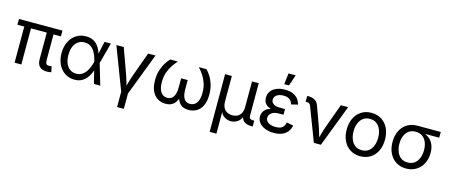

<svg xmlns="http://www.w3.org/2000/svg" viewBox="-55 -1477 5611 2401"><g transform="rotate(15 2750.5 -276.5)"><path d="M523.4 3.4Q461.4 3.4 430.9 -29.1Q400.4 -61.5 400.4 -120.6V-515.6H487.8V-141.1Q487.8 -104 497.1 -88.9Q506.3 -73.7 534.2 -73.7Q547.9 -73.7 554.7 -74.7Q561.5 -75.7 567.9 -77.1L583.5 -3.9Q573.2 -1.5 557.6 1Q542 3.4 523.4 3.4ZM108.9 0V-515.6H196.3V0ZM20.5 -467.8V-542.5H583.5V-467.8Z M884.8 11.7Q814.5 11.7 760.3 -24.2Q706.1 -60.1 675.5 -123.5Q645 -187 645 -269Q645 -352.1 676 -415.3Q707 -478.5 762 -514.2Q816.9 -549.8 888.2 -549.8Q941.4 -549.8 979 -531.2Q1016.6 -512.7 1041.3 -482.2Q1065.9 -451.7 1080.3 -415.8Q1094.7 -379.9 1101.6 -345.7H1133.3L1137.2 -272.9L1218.3 0H1135.7L1068.8 -272.9Q1061.5 -301.3 1049.6 -335.2Q1037.6 -369.1 1017.6 -400.4Q997.6 -431.6 966.6 -451.7Q935.5 -471.7 890.6 -471.7Q842.8 -471.7 807.4 -447Q772 -422.4 752.9 -377Q733.9 -331.5 733.9 -268.6Q733.9 -207 752.4 -161.6Q771 -116.2 805.2 -91.3Q839.4 -66.4 886.2 -66.4Q930.2 -66.4 961.9 -86.9Q993.7 -107.4 1015.1 -139.4Q1036.6 -171.4 1049.6 -206.1Q1062.5 -240.7 1068.8 -270L1127.9 -542.5H1210.4L1137.2 -270L1133.3 -199.2H1105.5Q1096.7 -165.5 1081.1 -128.9Q1065.4 -92.3 1040 -60.3Q1014.6 -28.3 976.6 -8.3Q938.5 11.7 884.8 11.7Z M1492.2 9.8 1281.2 -542.5H1377L1492.7 -221.7Q1510.7 -172.9 1523.7 -124.3Q1536.6 -75.7 1550.3 -29.8H1519.5Q1533.7 -75.7 1546.4 -124.3Q1559.1 -172.9 1576.7 -221.7L1692.4 -542.5H1787.6L1576.7 9.8ZM1490.7 204.1V-3.9H1578.1V204.1Z M2063 7.8Q2004.9 7.8 1959.5 -20.3Q1914.1 -48.3 1887.9 -104Q1861.8 -159.7 1861.8 -242.7Q1861.8 -315.9 1880.6 -374.5Q1899.4 -433.1 1926.8 -475.8Q1954.1 -518.6 1979.5 -542.5H2077.6Q2047.4 -509.3 2018.1 -466.1Q1988.8 -422.9 1969.5 -367.9Q1950.2 -313 1950.2 -242.7Q1950.2 -159.7 1980.5 -114.7Q2010.7 -69.8 2065.4 -69.8Q2117.7 -69.8 2144.5 -111.3Q2171.4 -152.8 2171.4 -232.4V-350.6H2256.3V-232.4Q2256.3 -152.8 2281 -111.3Q2305.7 -69.8 2358.9 -69.8Q2415.5 -69.8 2446 -114.7Q2476.6 -159.7 2476.6 -242.7Q2476.6 -314.5 2456.8 -370.4Q2437 -426.3 2407.7 -468.8Q2378.4 -511.2 2348.6 -542.5H2446.8Q2472.2 -519 2499.5 -477.3Q2526.9 -435.5 2545.7 -376.7Q2564.5 -317.9 2564.5 -242.7Q2564.5 -159.2 2538.6 -103.5Q2512.7 -47.9 2466.8 -20Q2420.9 7.8 2361.8 7.8Q2313.5 7.8 2281.7 -9.5Q2250 -26.9 2231.4 -57.1Q2212.9 -87.4 2203.6 -126H2220.2Q2211.4 -85.4 2191.9 -55.4Q2172.4 -25.4 2140.6 -8.8Q2108.9 7.8 2063 7.8Z M2689 204.1V-542.5H2776.4V-214.8Q2776.4 -164.1 2794.2 -131.6Q2812 -99.1 2842 -84.2Q2872.1 -69.3 2908.7 -69.3Q2945.8 -69.3 2974.9 -84.5Q3003.9 -99.6 3020.8 -131.8Q3037.6 -164.1 3037.6 -214.8V-542.5H3124.5V-123Q3124.5 -96.2 3136.5 -85.7Q3148.4 -75.2 3177.7 -75.2H3191.9V0H3174.3Q3106.4 0 3073 -31.2Q3039.6 -62.5 3039.6 -122.6V-171.9H3059.6Q3059.6 -117.7 3044.7 -82.8Q3029.8 -47.9 3006.1 -28.1Q2982.4 -8.3 2956.3 -0.2Q2930.2 7.8 2908.2 7.8Q2886.2 7.8 2860.1 -0.2Q2834 -8.3 2810.5 -28.1Q2787.1 -47.9 2772 -82.8Q2756.8 -117.7 2756.8 -171.9H2776.4V204.1Z M3466.8 9.8Q3403.8 9.8 3354 -9.5Q3304.2 -28.8 3275.4 -64Q3246.6 -99.1 3246.6 -146.5Q3246.6 -170.4 3256.1 -194.6Q3265.6 -218.8 3288.3 -239Q3311 -259.3 3351.1 -271.5Q3391.1 -283.7 3452.1 -283.7H3525.9V-241.7H3461.9Q3423.8 -241.7 3396.2 -230Q3368.7 -218.3 3353.5 -198.2Q3338.4 -178.2 3338.4 -152.3Q3338.4 -114.7 3374.3 -91.3Q3410.2 -67.9 3470.2 -67.9Q3509.3 -67.9 3533.4 -78.1Q3557.6 -88.4 3571.3 -108.9Q3585 -129.4 3591.8 -159.2L3677.7 -141.6Q3668 -94.7 3641.4 -60.5Q3614.7 -26.4 3571 -8.3Q3527.3 9.8 3466.8 9.8ZM3453.1 -260.3Q3393.1 -260.3 3354.7 -271.5Q3316.4 -282.7 3295.2 -301.8Q3273.9 -320.8 3265.6 -344Q3257.3 -367.2 3257.3 -390.6Q3257.3 -440.4 3283.7 -476.1Q3310.1 -511.7 3357.2 -530.8Q3404.3 -549.8 3465.8 -549.8Q3523.4 -549.8 3564.5 -533.2Q3605.5 -516.6 3631.1 -485.8Q3656.7 -455.1 3668 -411.1L3584.5 -390.6Q3574.2 -428.7 3545.9 -450.9Q3517.6 -473.1 3465.3 -473.1Q3411.1 -473.1 3378.7 -449.7Q3346.2 -426.3 3346.2 -389.2Q3346.2 -356.4 3375.2 -335.7Q3404.3 -314.9 3462.4 -314.9H3525.9V-260.3ZM3435.5 -613.3 3452.6 -756.8H3545.4L3496.6 -613.3Z M3983.4 0 3818.4 -433.1Q3810.5 -454.6 3798.1 -462.6Q3785.6 -470.7 3763.2 -470.7H3751V-545.9H3765.6Q3816.9 -545.9 3850.3 -526.6Q3883.8 -507.3 3898.9 -465.8L3987.3 -221.7Q4005.4 -172.4 4018.3 -124Q4031.2 -75.7 4044.9 -29.8H4014.2Q4028.3 -75.7 4041 -124.3Q4053.7 -172.9 4071.3 -221.7L4187.5 -542.5H4282.2L4074.7 0Z M4584 11.7Q4510.3 11.7 4454.6 -23.4Q4398.9 -58.6 4367.7 -121.6Q4336.4 -184.6 4336.4 -268.1Q4336.4 -353 4367.7 -416.3Q4398.9 -479.5 4454.6 -514.6Q4510.3 -549.8 4584 -549.8Q4658.7 -549.8 4714.6 -514.6Q4770.5 -479.5 4801.5 -416.3Q4832.5 -353 4832.5 -268.1Q4832.5 -184.6 4801.5 -121.6Q4770.5 -58.6 4714.6 -23.4Q4658.7 11.7 4584 11.7ZM4584 -66.4Q4638.7 -66.4 4674.1 -94.2Q4709.5 -122.1 4726.8 -168Q4744.1 -213.9 4744.1 -268.1Q4744.1 -322.8 4726.8 -369.1Q4709.5 -415.5 4674.1 -443.6Q4638.7 -471.7 4584 -471.7Q4530.3 -471.7 4495.1 -443.6Q4460 -415.5 4442.6 -369.4Q4425.3 -323.2 4425.3 -268.1Q4425.3 -213.9 4442.6 -168Q4460 -122.1 4495.1 -94.2Q4530.3 -66.4 4584 -66.4Z M5177.7 11.7Q5104 11.7 5048.1 -23.4Q4992.2 -58.6 4961.2 -121.6Q4930.2 -184.6 4930.2 -267.6Q4930.2 -351.1 4961.4 -412.6Q4992.7 -474.1 5048.3 -508.3Q5104 -542.5 5177.7 -542.5H5481V-468.3H5247.6L5177.7 -464.4Q5124 -464.4 5088.9 -438Q5053.7 -411.6 5036.4 -366.9Q5019 -322.3 5019 -267.6Q5019 -213.9 5036.4 -167.7Q5053.7 -121.6 5088.9 -94Q5124 -66.4 5177.7 -66.4Q5232.4 -66.4 5267.8 -94.2Q5303.2 -122.1 5320.6 -168Q5337.9 -213.9 5337.9 -267.6Q5337.9 -322.3 5320.6 -366.9Q5303.2 -411.6 5267.8 -438Q5232.4 -464.4 5177.7 -464.4V-488.8Q5232.9 -488.8 5278.6 -474.4Q5324.2 -460 5357.2 -431.2Q5390.1 -402.3 5408.2 -358.4Q5426.3 -314.5 5426.3 -255.9Q5426.3 -178.7 5395.3 -118.2Q5364.3 -57.6 5308.3 -22.9Q5252.4 11.7 5177.7 11.7Z"/></g></svg>

Font: Inter 16pt
Style: Regular
Weight: 400
Version: Version 4.001;git-66647c0bb